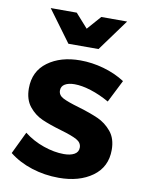

<svg xmlns="http://www.w3.org/2000/svg" viewBox="-86 -820 671 886"><g transform="rotate(10 249.5 -376.5)"><path d="M249 -432Q221 -432 204 -422Q187 -412 187 -392Q187 -370 210 -358Q233 -346 285 -331Q342 -314 379 -297.5Q416 -281 443 -248.5Q470 -216 470 -163Q470 -83 408.5 -38.5Q347 6 251 6Q185 6 124 -13.5Q63 -33 18 -69L68 -173Q109 -141 159.5 -123.5Q210 -106 255 -106Q286 -106 304.5 -116.5Q323 -127 323 -148Q323 -171 299.5 -184Q276 -197 224 -212Q169 -228 132.5 -244Q96 -260 70 -292.5Q44 -325 44 -377Q44 -457 104 -501Q164 -545 256 -545Q311 -545 366 -529.5Q421 -514 466 -485L413 -380Q369 -405 326 -418.5Q283 -432 249 -432ZM316 -759H437L329 -611H188L79 -759H201L259 -694Z"/></g></svg>

Font: Montserrat arm2 SemiBold
Style: Regular
Weight: 600
Designer: Julieta Ulanovsky
Foundry: Julieta Ulanovsky
Version: Version 6.000